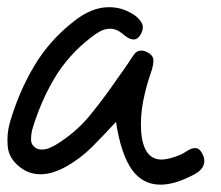

<svg xmlns="http://www.w3.org/2000/svg" viewBox="-20 -503 602 523"><path d="M6.8 -168.9Q31.2 -252.9 73.7 -324.2Q116.2 -395.5 185.5 -448.2Q207 -464.8 230 -474.1Q252.9 -483.4 277.3 -483.4Q293 -483.4 308.1 -479.5Q323.2 -475.6 339.8 -465.8Q355.5 -457 364.7 -442.9Q374 -428.7 363.3 -409.2Q355.5 -395.5 343.8 -395.5Q335.9 -395.5 328.1 -400.4Q320.3 -405.3 312.5 -412.1Q296.9 -424.8 280.3 -424.8Q265.6 -424.8 252.4 -417.5Q239.3 -410.2 228.5 -401.4Q166 -353.5 127.9 -289.1Q89.8 -224.6 67.4 -148.4Q64.5 -136.7 64.5 -123Q64.5 -109.4 75.2 -101.6Q82 -95.7 94.7 -95.7Q104.5 -95.7 113.8 -99.6Q123 -103.5 131.8 -108.4Q186.5 -141.6 225.6 -189.5Q264.6 -237.3 299.8 -289.1Q307.6 -299.8 315.9 -311.5Q324.2 -323.2 332 -335Q338.9 -346.7 346.2 -356Q353.5 -365.2 365.2 -365.2Q373 -365.2 379.9 -361.3Q398.4 -352.5 397.9 -337.9Q397.5 -323.2 391.6 -306.6Q377.9 -267.6 370.1 -228Q362.3 -188.5 364.3 -146.5Q370.1 -68.4 419.9 -68.4Q439.5 -68.4 470.7 -81.1Q480.5 -85.9 491.2 -92.8Q502 -99.6 511.7 -99.6Q524.4 -99.6 532.2 -82Q538.1 -69.3 536.1 -59.1Q534.2 -48.8 527.3 -41.5Q520.5 -34.2 510.7 -28.8Q501 -23.4 490.2 -18.6Q450.2 0 417 0Q368.2 0 338.9 -41.5Q309.6 -83 295.9 -170.9Q261.7 -133.8 230.5 -102.5Q199.2 -71.3 161.1 -49.8Q143.6 -40 126 -34.2Q108.4 -28.3 89.8 -28.3Q76.2 -28.3 62 -32.7Q47.9 -37.1 34.2 -47.9Q3.9 -71.3 1 -104.5Q-2 -137.7 6.8 -168.9Z"/></svg>

Font: Scriphy
Style: Regular
Weight: 400
Designer: Ala M. Lockhart
Foundry: Ala M. Lockhart
Version: Version 1.0 2021